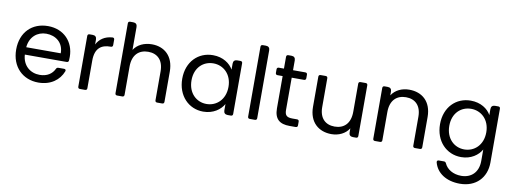

<svg xmlns="http://www.w3.org/2000/svg" viewBox="-73 -1183 5073 1896"><g transform="rotate(10 2463.0 -235.0)"><path d="M483 -314H137C147 -421 221 -480 310 -480C404 -480 484 -421 483 -314ZM43 -275C43 -101 158 9 314 9C439 9 524 -57 558 -146C564 -160 556 -169 542 -169H485C474 -169 467 -164 462 -153C438 -103 389 -68 314 -68C221 -68 143 -129 136 -240H555C567 -240 575 -246 576 -259C577 -271 577 -282 577 -295C577 -445 473 -557 314 -557C154 -557 43 -448 43 -275Z M711 -528V-20C711 -7 718 0 731 0H782C795 0 802 -7 802 -20V-298C802 -425 868 -464 955 -464H959C972 -464 979 -471 979 -484V-538C979 -551 972 -558 958 -557C882 -551 831 -515 802 -459V-508C802 -534 788 -548 762 -548H731C718 -548 711 -541 711 -528Z M1084 -720V-20C1084 -7 1091 0 1104 0H1155C1168 0 1175 -7 1175 -20V-303C1175 -421 1239 -479 1332 -479C1424 -479 1485 -422 1485 -310V-20C1485 -7 1492 0 1505 0H1555C1568 0 1575 -7 1575 -20V-323C1575 -480 1478 -558 1356 -558C1279 -558 1211 -527 1175 -470V-700C1175 -726 1161 -740 1135 -740H1104C1091 -740 1084 -733 1084 -720Z M1968 -557C1821 -557 1708 -447 1708 -276C1708 -106 1821 9 1967 9C2068 9 2139 -44 2172 -103V-40C2172 -14 2186 0 2212 0H2244C2257 0 2264 -7 2264 -20V-528C2264 -541 2257 -548 2244 -548H2212C2186 -548 2172 -534 2172 -508V-448C2140 -505 2070 -557 1968 -557ZM1986 -478C2086 -478 2172 -402 2172 -275C2172 -146 2086 -71 1986 -71C1886 -71 1801 -147 1801 -276C1801 -405 1886 -478 1986 -478Z M2414 -720V-20C2414 -7 2421 0 2434 0H2485C2498 0 2505 -7 2505 -20V-700C2505 -726 2491 -740 2465 -740H2434C2421 -740 2414 -733 2414 -720Z M2680 -666V-548H2629C2616 -548 2609 -541 2609 -528V-493C2609 -480 2616 -473 2629 -473H2680V-150C2680 -40 2735 0 2832 0H2894C2907 0 2914 -7 2914 -20V-57C2914 -70 2907 -77 2894 -77H2847C2791 -77 2771 -96 2771 -150V-473H2894C2907 -473 2914 -480 2914 -493V-528C2914 -541 2907 -548 2894 -548H2771V-646C2771 -672 2757 -686 2731 -686H2700C2687 -686 2680 -679 2680 -666Z M3519 -20V-528C3519 -541 3512 -548 3499 -548H3448C3435 -548 3428 -541 3428 -528V-247C3428 -129 3365 -71 3271 -71C3179 -71 3118 -128 3118 -239V-528C3118 -541 3111 -548 3098 -548H3048C3035 -548 3028 -541 3028 -528V-227C3028 -70 3127 8 3253 8C3326 8 3393 -24 3428 -81V-40C3428 -14 3442 0 3468 0H3499C3512 0 3519 -7 3519 -20Z M3669 -528V-20C3669 -7 3676 0 3689 0H3740C3753 0 3760 -7 3760 -20V-303C3760 -421 3824 -479 3917 -479C4009 -479 4070 -422 4070 -310V-20C4070 -7 4077 0 4090 0H4140C4153 0 4160 -7 4160 -20V-323C4160 -480 4063 -558 3936 -558C3862 -558 3796 -527 3760 -470V-508C3760 -534 3746 -548 3720 -548H3689C3676 -548 3669 -541 3669 -528Z M4553 -557C4406 -557 4293 -447 4293 -276C4293 -106 4406 9 4553 9C4653 9 4724 -44 4757 -103V12C4757 129 4684 191 4587 191C4505 191 4443 152 4418 96C4413 85 4406 80 4395 80H4344C4330 80 4323 88 4326 102C4353 206 4452 270 4587 270C4748 270 4849 163 4849 12V-528C4849 -541 4842 -548 4829 -548H4797C4771 -548 4757 -534 4757 -508V-448C4725 -507 4653 -557 4553 -557ZM4571 -478C4671 -478 4757 -402 4757 -275C4757 -146 4671 -71 4571 -71C4471 -71 4386 -147 4386 -276C4386 -405 4471 -478 4571 -478Z"/></g></svg>

Font: Arvore Sans
Style: Regular
Weight: 400
Designer: Jonny Pinhorn (Latin) Dan Schunck (customization for Arvore)
Version: Version 1.000;Glyphs 3.3 (3305)